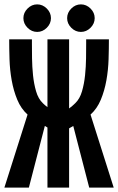

<svg xmlns="http://www.w3.org/2000/svg" viewBox="-20 -874 540 878"><path d="M150 -854Q175 -854 194 -835Q213 -816 213 -791Q213 -766 194 -747Q175 -728 150 -728Q125 -728 106 -747Q87 -766 87 -791Q87 -816 106 -835Q125 -854 150 -854ZM350 -854Q375 -854 394 -835Q413 -816 413 -791Q413 -766 394 -747Q375 -728 350 -728Q325 -728 306 -747Q287 -766 287 -791Q287 -816 306 -835Q325 -854 350 -854ZM296 -16H197V-291L185 -298L112 -16H0L106 -350Q76 -377 59 -418Q42 -459 33.5 -506.5Q25 -554 23.5 -603Q22 -652 22 -694H126V-673Q126 -646 126.5 -607.5Q127 -569 131 -530Q135 -491 145 -456.5Q155 -422 176 -402Q185 -393 197 -384V-694H296V-378Q304 -384 311 -390Q318 -396 324 -402Q345 -422 355 -456.5Q365 -491 369 -530Q373 -569 373.5 -607.5Q374 -646 374 -673V-694H478Q478 -652 476.5 -603Q475 -554 466.5 -506.5Q458 -459 441 -418Q424 -377 394 -350L500 -16H388L315 -298L296 -287Z"/></svg>

Font: D2Coding
Style: Bold
Weight: 700
Monospace: yes
Designer: Yong-Rak Park; Jeong-Hwan Yoon; Sang-Min Lee;
Foundry: NHN Corporation
Version: Version 1.3.2; Build 20180524